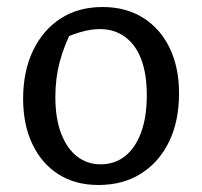

<svg xmlns="http://www.w3.org/2000/svg" viewBox="-20 -519 577 548"><path d="M261 9Q195 9 147 -21.5Q99 -52 72.5 -107.5Q46 -163 46 -237Q46 -316 74.5 -375Q103 -434 153.5 -466.5Q204 -499 273 -499Q339 -499 388 -468.5Q437 -438 464 -382.5Q491 -327 491 -253Q491 -173 462.5 -114.5Q434 -56 382.5 -23.5Q331 9 261 9ZM267 -50Q307 -50 336.5 -73Q366 -96 382.5 -140.5Q399 -185 399 -247Q399 -308 383 -350Q367 -392 336.5 -414Q306 -436 265 -436Q238 -436 206.5 -426.5Q175 -417 135 -397L186 -434Q163 -389 150.5 -342.5Q138 -296 138 -242Q138 -181 154.5 -138Q171 -95 200 -72.5Q229 -50 267 -50Z"/></svg>

Font: Piazzolla Thin Medium
Style: Regular
Weight: 500
Version: Version 2.005